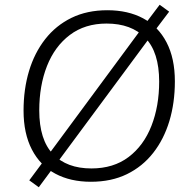

<svg xmlns="http://www.w3.org/2000/svg" viewBox="-20 -756 799 807"><path d="M362 8Q276 8 212.5 -26Q149 -60 114 -127.5Q79 -195 79 -291Q79 -381 102 -457.5Q125 -534 170 -591.5Q215 -649 280.5 -681Q346 -713 431 -713Q518 -713 581.5 -679Q645 -645 680 -578Q715 -511 715 -414Q715 -324 692 -247.5Q669 -171 624 -113.5Q579 -56 513.5 -24Q448 8 362 8ZM364 -48Q457 -48 520.5 -96Q584 -144 616.5 -227Q649 -310 649 -413Q649 -537 590.5 -597Q532 -657 428 -657Q337 -657 273.5 -609Q210 -561 177.5 -478.5Q145 -396 145 -292Q145 -168 203 -108Q261 -48 364 -48ZM143 31 103 2 167 -84 189 -113 565 -622 587 -651 651 -736 691 -707 626 -621 605 -592 229 -84 206 -54Z"/></svg>

Font: Nunito Sans 12pt Light
Style: Italic
Weight: 300
Italic angle: -9°
Designer: Vernon Adams
Foundry: Vernon Adams
Version: Version 3.101;gftools[0.9.27]